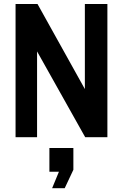

<svg xmlns="http://www.w3.org/2000/svg" viewBox="-20 -701 627 981"><path d="M59.5 0V-680.7H171.6L413.6 -245.9V-680.7H528.7V0H415.3L169.4 -438.3V0ZM232.4 176.4V55.2H354.9V166.4L310.6 260.6H246.3L281.1 176.4Z"/></svg>

Font: Puralecka Narrow
Style: Bold
Weight: 700
Designer: Hector Gatti, Marcela Romero, Pablo Cosgaya and Nicolas Silva
Version: Version 1.004;PS 001.004;hotconv 1.0.70;makeotf.lib2.5.58329